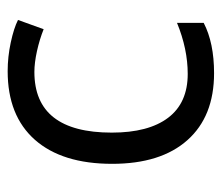

<svg xmlns="http://www.w3.org/2000/svg" viewBox="-60 -526 595 516"><g transform="rotate(-90 238.0 -267.5)"><path d="M299.8 9.8Q183.6 9.8 119.9 -61.8Q56.2 -133.3 56.2 -264.2Q56.2 -398.4 120.8 -471.7Q185.5 -544.9 305.2 -544.9Q343.8 -544.9 382.3 -536.6Q420.9 -528.3 442.9 -517.1L418 -448.2Q391.1 -459 359.4 -466.1Q327.6 -473.1 303.2 -473.1Q140.1 -473.1 140.1 -265.1Q140.1 -166.5 179.9 -113.8Q219.7 -61 297.9 -61Q364.7 -61 435.1 -89.8V-18.1Q381.3 9.8 299.8 9.8Z"/></g></svg>

Font: f08361285
Style: Regular
Weight: 400
Foundry: Ascender Corporation
Version: Version 1.10